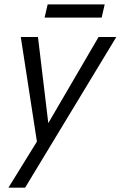

<svg xmlns="http://www.w3.org/2000/svg" viewBox="-20 -659 559 889"><path d="M19 210 150.9 -3.4 76.2 -487.8H155.8L203.6 -88.9L436.5 -487.8H518.6L96.2 210ZM186.5 -577.6 200.7 -638.7H464.8L450.7 -577.6Z"/></svg>

Font: Acari Sans
Style: Italic
Weight: 400
Italic angle: -13°
Designer: Alfredo Marco Pradil and Stefan Peev
Foundry: Hanken Design Co.
Version: Version 1.045;January 11, 2019;FontCreator 11.5.0.2425 64-bi